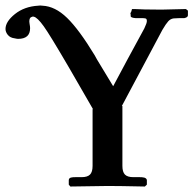

<svg xmlns="http://www.w3.org/2000/svg" viewBox="-24 -680 706 701"><path d="M228 -433.1Q156.7 -555.2 135.7 -584Q112.3 -616.7 99.1 -619.1Q96.7 -620.6 91.8 -618.2Q83 -616.2 83 -601.1Q83 -600.1 83.5 -597.2Q84 -594.2 84 -592.8Q85.9 -583 85.9 -577.1Q85.9 -538.1 42 -538.1Q37.6 -538.1 29.8 -540Q13.2 -542 4.6 -552.5Q-3.9 -563 -3.9 -574.2Q-3.9 -601.1 30.5 -628.7Q64.9 -656.2 115.2 -659.2Q123 -660.6 130.9 -659.2Q177.2 -657.2 220.9 -614.7Q264.6 -572.3 321.8 -478Q322.8 -475.6 325.9 -470.5Q329.1 -465.3 330.1 -462.9L389.2 -365.2Q438 -457.5 502.9 -576.2Q512.2 -595.7 512.2 -603Q512.2 -612.8 505.9 -612.8Q502.9 -613.8 495.1 -613.8H471.2Q453.1 -615.2 453.1 -621.1V-626Q453.1 -627 452.6 -628.9Q452.1 -630.9 452.1 -631.8Q454.6 -636.7 455.1 -637.2L458 -647H466.8Q499 -645 551.8 -645H571.8L654.8 -647L662.1 -641.1V-624Q662.1 -616.7 648.9 -613.8H630.9Q627 -613.8 619.6 -613.3Q612.3 -612.8 609.9 -612.8Q598.6 -611.3 590.3 -602.3Q582 -593.3 568.8 -570.8L420.9 -293H422.9V-74.2Q422.9 -52.2 432.1 -42.7Q441.4 -33.2 462.9 -33.2H485.8Q495.1 -33.2 499 -32.2Q504.9 -31.7 508.5 -28.8Q512.2 -25.9 512.2 -22V-5.9L504.9 1Q409.2 -1 370.1 -1L232.9 1L227.1 -5.9V-22Q227.1 -30.8 237.8 -32.2Q241.7 -33.2 252 -33.2H273.9Q295.4 -33.2 304.7 -42.7Q314 -52.2 314 -74.2V-282.2L315.9 -280.8Z"/></svg>

Font: Common Serif SemiBold
Style: Regular
Weight: 600
Designer: Philipp H. Poll, Khaled Hosny
Foundry: Stefan Peev, Context Ltd.
Version: Version 1.026